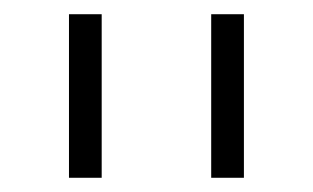

<svg xmlns="http://www.w3.org/2000/svg" viewBox="-20 -720 440 270"><path d="M277 -700H323V-470H277ZM77 -700H123V-470H77Z"/></svg>

Font: PT Root UI Light
Style: Regular
Weight: 300
Designer: Vitaly Kuzmin
Foundry: ParaType Ltd.
Version: Version 2.000G